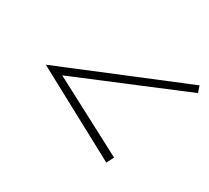

<svg xmlns="http://www.w3.org/2000/svg" viewBox="-96 -733 803 739"><g transform="rotate(30 306.0 -363.5)"><path d="M125.5 -351.1 456.5 -176.8 440.4 -145 50.3 -355 602.5 -582 612.3 -553.2Z"/></g></svg>

Font: TypoPRO Playfair Display
Style: Italic
Weight: 400
Italic angle: -14°
Designer: Claus Eggers Sørensen
Foundry: Claus Eggers Sørensen
Version: Version 1.004;PS 001.004;hotconv 1.0.70;makeotf.lib2.5.58329